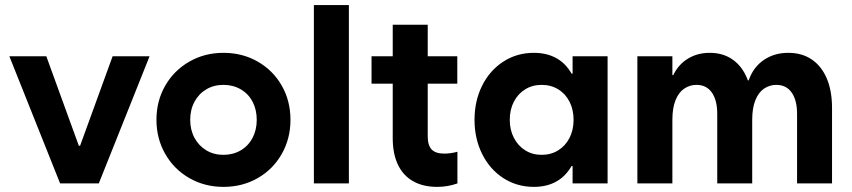

<svg xmlns="http://www.w3.org/2000/svg" viewBox="-20 -727 3377 761"><path d="M426.3 -503.9H572.8L371.6 0H243.2ZM17.1 -503.9H163.6L346.7 0L270 -149.4H346.7V0H218.3Z M600.1 -252Q600.1 -327.1 635 -387.7Q669.9 -448.2 730.7 -482.9Q791.4 -517.6 865.7 -517.6Q940.8 -517.6 1001.4 -482.9Q1062 -448.2 1096.7 -387.7Q1131.3 -327.1 1131.3 -252Q1131.3 -177.7 1096.7 -116.7Q1062 -55.7 1001.4 -21Q940.8 13.7 865.7 13.7Q791.4 13.7 730.7 -21Q669.9 -55.7 635 -116.7Q600.1 -177.7 600.1 -252ZM997.6 -252Q997.6 -292.5 981 -324Q964.4 -355.5 934.1 -373Q903.8 -390.6 865.7 -390.6Q827.6 -390.6 797.9 -373Q768.1 -355.5 751 -324Q733.9 -292.5 733.9 -252Q733.9 -211.9 751 -180.4Q768.1 -148.9 797.8 -131.1Q827.5 -113.3 865.7 -113.3Q903.8 -113.3 934.1 -131Q964.3 -148.8 980.9 -180.4Q997.6 -211.9 997.6 -252Z M1224.1 -707H1362.8V0H1224.1Z M1452.6 -503.9H1792.5V-395.5H1452.6ZM1536.6 -179.2V-628.9H1675.3V-187Q1675.3 -150.9 1690.9 -134.5Q1706.5 -118.2 1741.2 -118.2Q1766.1 -118.2 1793 -125.5V0Q1754.4 13.7 1712.9 13.7Q1656.7 13.7 1617.2 -8.8Q1577.6 -31.2 1557.1 -74.5Q1536.6 -117.7 1536.6 -179.2Z M2096.2 13.7Q2028.8 13.7 1975.1 -21Q1921.4 -55.7 1891.1 -116.5Q1860.8 -177.2 1860.8 -252Q1860.8 -327.1 1891.1 -387.7Q1921.4 -448.2 1975.1 -482.9Q2028.8 -517.6 2096.2 -517.6Q2156.2 -517.6 2198 -488.5Q2239.7 -459.5 2261.7 -400.1Q2283.7 -340.8 2283.7 -252L2233.9 -435.1H2295.4V-68.8H2233.9L2283.7 -252Q2283.7 -163.1 2261.7 -104Q2239.7 -44.9 2198 -15.6Q2156.2 13.7 2096.2 13.7ZM2253.4 -252Q2253.4 -292.5 2237.3 -324Q2221.2 -355.5 2192.4 -373Q2163.6 -390.6 2127 -390.6Q2090.3 -390.6 2061.8 -373Q2033.2 -355.5 2016.8 -324Q2000.5 -292.5 2000.5 -252Q2000.5 -212.4 2016.8 -180.7Q2033.2 -148.9 2061.8 -131.1Q2090.3 -113.3 2127 -113.3Q2163.6 -113.3 2192.4 -131.1Q2221.2 -148.9 2237.3 -180.4Q2253.4 -211.9 2253.4 -252ZM2249.5 0V-101.6L2271.5 -252L2249.5 -385.7V-503.9H2388.2V0Z M2506.3 -503.9H2645V0H2506.3ZM2740.7 -390.6Q2713.9 -390.6 2691.9 -375.7Q2669.9 -360.8 2657.5 -329.8Q2645 -298.8 2645 -252L2631.3 -345.7V-429.2H2660.6L2631.3 -345.7Q2631.3 -396.5 2651.6 -435.3Q2671.9 -474.1 2708.7 -495.8Q2745.6 -517.6 2793 -517.6Q2845.7 -517.6 2883.5 -491.2Q2921.4 -464.8 2941.4 -415.8Q2961.4 -366.7 2961.4 -298.8V0H2822.8V-275.4Q2822.8 -330.1 2801.3 -360.4Q2779.8 -390.6 2740.7 -390.6ZM3057.1 -390.6Q3030.3 -390.6 3008.3 -375.7Q2986.3 -360.8 2973.9 -329.8Q2961.4 -298.8 2961.4 -252L2938 -345.7V-408.7H2969.2L2938 -345.7Q2938 -396 2959 -435.1Q2980 -474.1 3017.8 -495.8Q3055.7 -517.6 3104.5 -517.6Q3158.7 -517.6 3197.5 -491.2Q3236.3 -464.8 3257.1 -415.8Q3277.8 -366.7 3277.8 -298.8V0H3139.2V-275.4Q3139.2 -330.1 3117.7 -360.4Q3096.2 -390.6 3057.1 -390.6Z"/></svg>

Font: Wanted Sans Variable
Style: Regular
Weight: 400
Designer: Original Design by Kil Hyung-jin and Kang Hanbin, Wanted Lab, Inc; Hangeul from Source Han Sans by Jang Soo-young and Ka
Foundry: Wanted Lab, Inc.
Version: Version 1.003;Glyphs 3.2 (3227)